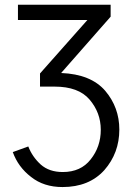

<svg xmlns="http://www.w3.org/2000/svg" viewBox="-20 -545 577 799"><path d="M33.2 87.9Q48.8 82 97.7 64.5Q114.3 107.4 149.4 139.6Q184.6 170.9 241.2 170.9Q316.4 170.9 357.4 118.2Q399.4 65.4 399.4 -4.9Q399.4 -76.2 352.5 -130.9Q306.6 -184.6 207 -184.6Q186.5 -184.6 146.5 -184.6Q146.5 -198.2 146.5 -239.3Q196.3 -294.9 343.8 -461.9Q271.5 -461.9 54.7 -461.9Q54.7 -477.5 54.7 -525.4Q151.4 -525.4 440.4 -525.4Q440.4 -512.7 440.4 -475.6Q388.7 -417 234.4 -241.2Q358.4 -236.3 418 -167Q476.6 -97.7 476.6 -5.9Q476.6 91.8 414.1 163.1Q350.6 233.4 240.2 233.4Q162.1 233.4 109.4 191.4Q55.7 150.4 33.2 87.9Z"/></svg>

Font: Gothic A1
Style: Regular
Weight: 400
Designer: HanYang I&C Co.,Ltd.
Version: Version 2.50